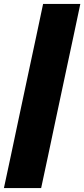

<svg xmlns="http://www.w3.org/2000/svg" viewBox="-52 -796 430 980"><path d="M-32 164Q-13 76 4 -4Q21 -84 38 -165L98 -447Q115.5 -528 132.5 -608.2Q149.5 -688.5 168 -776H358Q339.5 -688.5 322.5 -608.2Q305.5 -528 288 -447L228 -165Q211 -84 194 -4Q177 76 158 164Z"/></svg>

Font: Commissioner Black
Style: Italic
Weight: 900
Italic angle: -12°
Designer: Kostas Bartsokas
Foundry: Kostas Bartsokas
Version: Version 1.000; ttfautohint (v1.8.3)